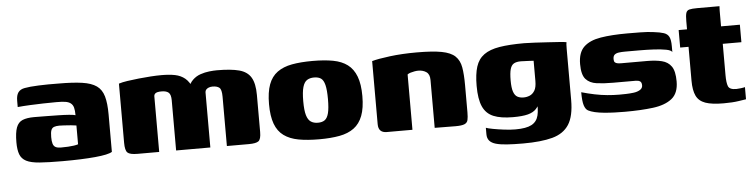

<svg xmlns="http://www.w3.org/2000/svg" viewBox="-42 -695 3963 1006"><g transform="rotate(-5 1940.0 -191.5)"><path d="M262 4Q188 4 142 0.5Q96 -3 72 -15.5Q48 -28 39 -52Q30 -76 30 -115Q30 -166 40 -193Q50 -220 73 -229.5Q96 -239 134 -239Q160 -239 193.5 -238.5Q227 -238 259.5 -237.5Q292 -237 317.5 -235Q343 -233 351 -230Q351 -255 347 -270Q343 -285 332 -293.5Q321 -302 303 -304.5Q285 -307 257 -307Q222 -307 186.5 -306Q151 -305 117.5 -303.5Q84 -302 53 -299V-332Q53 -361 64 -376Q75 -391 98 -395Q123 -400 171.5 -402Q220 -404 278 -403Q352 -403 400.5 -396Q449 -389 476 -370Q503 -351 513.5 -314.5Q524 -278 524 -219V-22Q504 -9 434.5 -2.5Q365 4 262 4ZM261 -68Q281 -68 298 -69Q315 -70 328.5 -72Q342 -74 351 -77V-176Q341 -178 322.5 -179.5Q304 -181 287 -182Q270 -183 262 -183Q245 -183 234 -179Q223 -175 218.5 -163Q214 -151 214 -127Q214 -105 218 -92Q222 -79 232 -73.5Q242 -68 261 -68Z M657 0Q617 0 604.5 -12Q592 -24 592 -64V-375Q610 -381 637.5 -385Q665 -389 697.5 -392.5Q730 -396 761.5 -398Q793 -400 817 -400Q859 -400 889 -394Q919 -388 941 -370Q963 -352 978 -314L954 -315Q963 -344 981 -361.5Q999 -379 1022.5 -387Q1046 -395 1069 -397.5Q1092 -400 1109 -400Q1183 -400 1226 -388.5Q1269 -377 1288 -345Q1307 -313 1307 -253V-58Q1307 -20 1293.5 -10Q1280 0 1243 0H1127Q1127 -65 1127 -129.5Q1127 -194 1127 -259Q1127 -297 1115 -307Q1103 -317 1079 -317Q1068 -317 1059 -313.5Q1050 -310 1045 -304Q1040 -298 1040 -290V0H860V-264Q860 -294 848 -304.5Q836 -315 811 -315Q798 -315 789.5 -313Q781 -311 776.5 -306.5Q772 -302 771 -295V0Z M1613 7Q1550 7 1504 -1.5Q1458 -10 1427 -32.5Q1396 -55 1381 -95.5Q1366 -136 1366 -199Q1366 -262 1381 -302.5Q1396 -343 1427 -365.5Q1458 -388 1504 -396.5Q1550 -405 1613 -405Q1675 -405 1720.5 -396.5Q1766 -388 1796 -365.5Q1826 -343 1841.5 -302.5Q1857 -262 1857 -199Q1857 -136 1841.5 -95.5Q1826 -55 1795.5 -32.5Q1765 -10 1719.5 -1.5Q1674 7 1613 7ZM1613 -80Q1636 -80 1649.5 -90Q1663 -100 1669.5 -125.5Q1676 -151 1676 -199Q1676 -247 1669.5 -273Q1663 -299 1649.5 -308.5Q1636 -318 1613 -318Q1591 -318 1576 -308.5Q1561 -299 1553.5 -273Q1546 -247 1546 -199Q1546 -151 1553.5 -125.5Q1561 -100 1576 -90Q1591 -80 1613 -80Z M1968 0Q1924 0 1924 -45V-377Q1955 -386 2019 -394Q2083 -402 2160 -402Q2243 -402 2291 -393Q2339 -384 2362 -362Q2385 -340 2391.5 -303Q2398 -266 2398 -209V-66Q2398 -40 2394.5 -25.5Q2391 -11 2376.5 -5Q2362 1 2330 1L2220 0V-252Q2220 -282 2202.5 -294Q2185 -306 2160 -306Q2151 -306 2140 -304Q2129 -302 2119 -299Q2109 -296 2103 -291V0Z M2675 122Q2625 122 2589.5 119.5Q2554 117 2531.5 110.5Q2509 104 2498 91Q2487 78 2487 57Q2487 51 2487 39Q2487 27 2487 23Q2497 27 2523.5 32Q2550 37 2582.5 41Q2615 45 2641 45Q2698 45 2726 30Q2754 15 2762 -17.5Q2770 -50 2765 -101L2783 -98Q2772 -69 2756.5 -52Q2741 -35 2712.5 -27.5Q2684 -20 2634 -20Q2570 -20 2531.5 -36Q2493 -52 2475.5 -91Q2458 -130 2458 -200Q2458 -261 2470.5 -300.5Q2483 -340 2513.5 -362Q2544 -384 2595.5 -392.5Q2647 -401 2726 -401Q2748 -401 2781.5 -399Q2815 -397 2850 -395Q2885 -393 2911.5 -391Q2938 -389 2947 -387Q2946 -385 2945.5 -374.5Q2945 -364 2945 -351Q2945 -338 2945 -322V-83Q2945 2 2916.5 46Q2888 90 2829 106Q2770 122 2675 122ZM2698 -118Q2715 -118 2730.5 -124.5Q2746 -131 2756.5 -148Q2767 -165 2767 -199V-305Q2760 -305 2740 -306.5Q2720 -308 2700 -308Q2677 -308 2663.5 -300.5Q2650 -293 2644 -272.5Q2638 -252 2638 -212Q2638 -174 2645 -153.5Q2652 -133 2665.5 -125.5Q2679 -118 2698 -118Z M3220 3Q3194 3 3166 2Q3138 1 3111.5 -1.5Q3085 -4 3063 -9Q3042 -14 3028.5 -21Q3015 -28 3008 -50Q3001 -72 3001 -119Q3036 -109 3070 -102Q3104 -95 3136.5 -92Q3169 -89 3198 -89Q3212 -89 3233 -89.5Q3254 -90 3274 -92.5Q3294 -95 3308 -103.5Q3322 -112 3322 -127Q3322 -143 3313.5 -148.5Q3305 -154 3291 -154H3172Q3123 -154 3086 -159Q3049 -164 3028.5 -187Q3008 -210 3008 -266Q3008 -327 3039 -356.5Q3070 -386 3128 -395.5Q3186 -405 3268 -405Q3298 -405 3337.5 -404.5Q3377 -404 3405 -400Q3440 -396 3459.5 -389.5Q3479 -383 3487 -367Q3495 -351 3495 -318V-287Q3490 -297 3464 -302Q3438 -307 3401 -309Q3364 -311 3323.5 -311Q3283 -311 3248 -311Q3230 -311 3215.5 -309Q3201 -307 3193 -300Q3185 -293 3185 -277Q3185 -265 3190 -260Q3195 -255 3204 -253.5Q3213 -252 3224 -252H3360Q3404 -252 3436.5 -244Q3469 -236 3486.5 -211Q3504 -186 3504 -132Q3504 -70 3468 -41.5Q3432 -13 3368.5 -5Q3305 3 3220 3Z M3740 4Q3678 4 3644 -8Q3610 -20 3596 -49Q3582 -78 3582 -129V-307H3538V-399H3582V-442Q3582 -471 3586 -484.5Q3590 -498 3603.5 -501.5Q3617 -505 3645 -505H3762Q3762 -500 3761.5 -494Q3761 -488 3761 -481V-399H3860V-307H3762V-142Q3762 -102 3769.5 -83.5Q3777 -65 3812 -65Q3821 -65 3836.5 -67Q3852 -69 3858 -71V-7Q3851 -6 3819 -1Q3787 4 3740 4Z"/></g></svg>

Font: Genos Thin ExtraBold
Style: Regular
Weight: 800
Version: Version 1.010